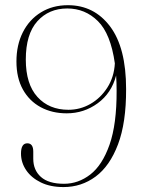

<svg xmlns="http://www.w3.org/2000/svg" viewBox="-20 -730 566 759"><path d="M231 9.5Q179 9.5 141.5 -8.8Q104 -27 83.5 -57.2Q63 -87.5 63 -123Q63 -163.5 88 -163.5Q111.5 -163.5 111.5 -130.5V-102.5Q111.5 -57.5 141.8 -30.5Q172 -3.5 233 -3.5Q289.5 -3.5 337 -40.2Q384.5 -77 413 -158Q441.5 -239 441 -371.5Q441 -403 439 -431.5Q421 -362 366.5 -322Q312 -282 243.5 -282Q186 -282 141 -306.2Q96 -330.5 70.5 -376.2Q45 -422 45 -487Q45 -552.5 70.5 -602.8Q96 -653 142 -681.2Q188 -709.5 248.5 -709.5Q352 -709.5 415.2 -625.5Q478.5 -541.5 478.5 -378Q479 -245 446.5 -159.2Q414 -73.5 358 -32Q302 9.5 231 9.5ZM82 -494.5Q82 -397.5 128 -346.8Q174 -296 250.5 -296Q297 -296 337.5 -319.2Q378 -342.5 404.5 -384Q431 -425.5 434 -479.5Q417.5 -596.5 367 -646.5Q316.5 -696.5 246 -696.5Q173 -696.5 127.5 -645.8Q82 -595 82 -494.5Z"/></svg>

Font: Fraunces 72pt Thin
Style: Regular
Weight: 100
Version: Version 1.000;[b76b70a41]